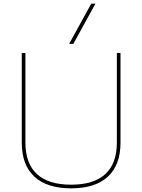

<svg xmlns="http://www.w3.org/2000/svg" viewBox="-20 -1020 778 1050"><path d="M99 -240V-730H119V-240Q119 -126 182 -68Q245 -10 369 -10Q493 -10 556 -68Q619 -126 619 -240V-730H639V-240Q639 -118 570 -54Q501 10 369 10Q237 10 168 -54Q99 -118 99 -240ZM358 -780 479 -1000H502L381 -780Z"/></svg>

Font: Enso Thin
Style: Regular
Weight: 100
Designer: Coji Morishita
Foundry: UNDERFOREST DESIGN
Version: Version 1.000